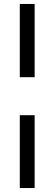

<svg xmlns="http://www.w3.org/2000/svg" viewBox="-20 -770 275 970"><path d="M80 -380V-750H155V-380ZM80 180V-188H155V180Z"/></svg>

Font: Mukta Mahee
Style: Regular
Weight: 400
Designer: Shuchita Grover, Noopur Datye, Girish Dalvi, Yashodeep Gholap
Foundry: Ek Type
Version: Version 2.538;PS 1.000;hotconv 16.6.51;makeotf.lib2.5.65220;